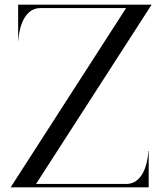

<svg xmlns="http://www.w3.org/2000/svg" viewBox="-20 -800 706 820"><path d="M627.5 -780H57.5V-626.5H58.5C58.5 -639 67 -765.5 153 -765.5H518.5L25.5 0H615V-155H613.5C613.5 -142.5 605.5 -14.5 519.5 -14.5H134Z"/></svg>

Font: Beautique Display
Style: Regular
Weight: 400
Designer: Nhat-Quang Ngo
Version: Version 1.100;Glyphs 3.2.3 (3260)